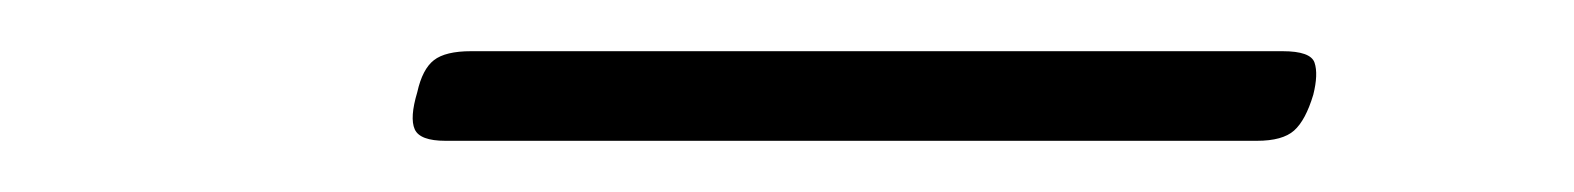

<svg xmlns="http://www.w3.org/2000/svg" viewBox="-20 -380 615 75"><path d="M154 -325Q144 -325 142 -329.5Q140 -334 143 -344Q145 -353 149.5 -356.5Q154 -360 164 -360H481Q492 -360 493.5 -355.5Q495 -351 493 -343Q490 -333 485.5 -329Q481 -325 471 -325Z"/></svg>

Font: Playwrite US Trad Thin
Style: Regular
Weight: 250
Designer: Veronika Burian, José Scaglione
Foundry: TypeTogether
Version: Version 1.003